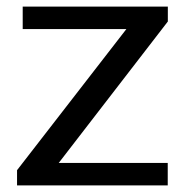

<svg xmlns="http://www.w3.org/2000/svg" viewBox="-20 -560 558 580"><path d="M31.5 -45.9 388.2 -506.3 404 -472.2H48.6V-540H487V-495L129.8 -32L114.2 -67.8H486.7V0H31.5Z"/></svg>

Font: Pathway Extreme 8pt Thin
Style: Regular
Weight: 100
Version: Version 1.001;gftools[0.9.26]